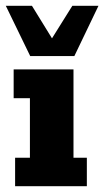

<svg xmlns="http://www.w3.org/2000/svg" viewBox="-34 -641 359 661"><path d="M18 0V-98H69V-303H13V-402H219V-98H265V0ZM70 -448 -14 -621H76L145 -509L215 -621H305L222 -448Z"/></svg>

Font: Rokkitt ExtraBold
Style: Regular
Weight: 800
Version: Version 3.103